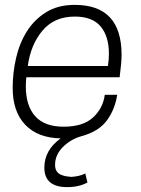

<svg xmlns="http://www.w3.org/2000/svg" viewBox="-20 -559 579 788"><path d="M256 209Q162 209 162 129Q162 57 229 9Q135 7 83.5 -47Q32 -101 32 -198Q32 -260 46 -321Q60 -382 90.5 -430.5Q121 -479 169.5 -509Q218 -539 287 -539Q479 -539 479 -334Q479 -302 471 -242H88Q86 -221 86 -204Q86 -125 124.5 -82Q163 -39 241 -39Q321 -39 362 -77Q403 -115 410 -170H461Q452 -110 418.5 -64.5Q385 -19 314 0Q269 13 237.5 45Q206 77 206 118Q206 152 238 161Q248 165 272 167Q307 165 330 153L339 190Q304 209 256 209ZM423 -288Q427 -315 427 -338Q427 -410 393 -450.5Q359 -491 287 -491Q203 -491 154.5 -433.5Q106 -376 94 -288Z"/></svg>

Font: Tanohe Sans Light
Style: Italic
Weight: 300
Designer: Village Type and Design LLC & Cristiano Sobral
Foundry: Cooper Hewitt Smithsonian Design Museum
Version: Version 1.00;September 29, 2021;FontCreator 13.0.0.2655 64-b